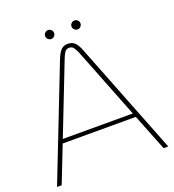

<svg xmlns="http://www.w3.org/2000/svg" viewBox="-146 -933 947 1046"><g transform="rotate(-20 327.5 -410.0)"><path d="M5 0 259 -650Q273 -685 288 -699Q303 -713 326 -713Q350 -713 365.5 -699Q381 -685 394 -651L650 0H623L539 -212H115L32 0ZM124 -235H530L370 -642Q361 -664 352 -677Q343 -690 326 -690Q309 -690 300.5 -677.5Q292 -665 283 -642ZM404 -768Q394 -768 386 -776Q378 -784 378 -794Q378 -805 386 -812.5Q394 -820 404 -820Q415 -820 422.5 -812.5Q430 -805 430 -794Q430 -784 422.5 -776Q415 -768 404 -768ZM251 -768Q241 -768 233 -776Q225 -784 225 -794Q225 -805 233 -812.5Q241 -820 251 -820Q262 -820 269.5 -812.5Q277 -805 277 -794Q277 -784 269.5 -776Q262 -768 251 -768Z"/></g></svg>

Font: MuseoModerno Thin Thin
Style: Regular
Weight: 250
Version: Version 1.003